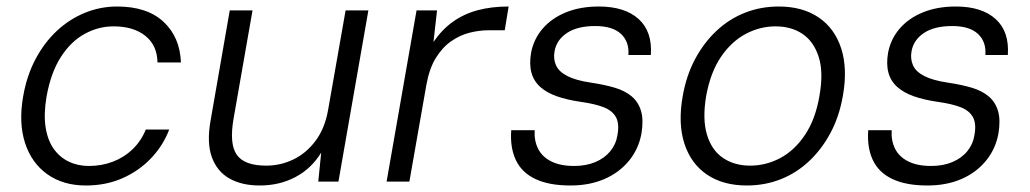

<svg xmlns="http://www.w3.org/2000/svg" viewBox="-20 -558 3164 590"><path d="M244 12Q174 12 125.5 -22.5Q77 -57 57 -118.5Q37 -180 51 -261Q62 -325 89 -376Q116 -427 154.5 -463Q193 -499 240.5 -518.5Q288 -538 340 -538Q432 -538 482.5 -491Q533 -444 536 -366H464Q463 -419 426.5 -448Q390 -477 329 -477Q282 -477 239.5 -453.5Q197 -430 166.5 -382Q136 -334 123 -261Q114 -208 120 -168Q126 -128 144.5 -101.5Q163 -75 191 -61.5Q219 -48 253 -48Q292 -48 326.5 -61Q361 -74 387.5 -99.5Q414 -125 428 -160H500Q481 -110 443.5 -71Q406 -32 355.5 -10Q305 12 244 12Z M778 12Q723 12 685 -9.5Q647 -31 631 -75Q615 -119 627 -187L686 -526H756L698 -195Q684 -116 707.5 -82.5Q731 -49 798 -49Q842 -49 881.5 -68Q921 -87 949.5 -125Q978 -163 988 -219L1042 -526H1112L1020 0H958L967 -89Q937 -40 888 -14Q839 12 778 12Z M1168 0 1260 -526H1323L1312 -429Q1338 -467 1371.5 -491Q1405 -515 1447.5 -526.5Q1490 -538 1543 -538L1531 -465H1481Q1453 -465 1423 -457.5Q1393 -450 1366 -431Q1339 -412 1319 -379.5Q1299 -347 1290 -296L1238 0Z M1733 12Q1667 12 1625 -8Q1583 -28 1565 -66.5Q1547 -105 1551 -158H1623Q1621 -126 1633.5 -101Q1646 -76 1674 -62Q1702 -48 1744 -48Q1781 -48 1809.5 -60Q1838 -72 1855.5 -93.5Q1873 -115 1877 -141Q1884 -177 1873 -197.5Q1862 -218 1835 -228.5Q1808 -239 1765 -245Q1723 -251 1691.5 -262Q1660 -273 1640 -291Q1620 -309 1613 -335Q1606 -361 1612 -396Q1620 -438 1647.5 -470Q1675 -502 1719 -520Q1763 -538 1820 -538Q1900 -538 1942.5 -499.5Q1985 -461 1980 -389H1911Q1914 -430 1888 -454Q1862 -478 1809 -478Q1754 -478 1722 -456.5Q1690 -435 1684 -400Q1680 -377 1688.5 -357.5Q1697 -338 1723 -324.5Q1749 -311 1796 -304Q1837 -298 1869 -288.5Q1901 -279 1921.5 -261.5Q1942 -244 1950 -216.5Q1958 -189 1951 -147Q1942 -99 1912 -63Q1882 -27 1836.5 -7.5Q1791 12 1733 12Z M2275 12Q2202 12 2152.5 -21.5Q2103 -55 2083 -117Q2063 -179 2078 -263Q2089 -326 2116 -376.5Q2143 -427 2182 -463.5Q2221 -500 2269.5 -519Q2318 -538 2373 -538Q2446 -538 2495.5 -504.5Q2545 -471 2565 -409Q2585 -347 2570 -263Q2559 -200 2532 -149.5Q2505 -99 2466 -62.5Q2427 -26 2378.5 -7Q2330 12 2275 12ZM2285 -49Q2334 -49 2378 -72.5Q2422 -96 2454 -144Q2486 -192 2498 -263Q2511 -335 2496 -382.5Q2481 -430 2446.5 -453.5Q2412 -477 2363 -477Q2315 -477 2271 -453.5Q2227 -430 2195 -382.5Q2163 -335 2150 -263Q2138 -192 2152.5 -144Q2167 -96 2202 -72.5Q2237 -49 2285 -49Z M2830 12Q2764 12 2722 -8Q2680 -28 2662 -66.5Q2644 -105 2648 -158H2720Q2718 -126 2730.5 -101Q2743 -76 2771 -62Q2799 -48 2841 -48Q2878 -48 2906.5 -60Q2935 -72 2952.5 -93.5Q2970 -115 2974 -141Q2981 -177 2970 -197.5Q2959 -218 2932 -228.5Q2905 -239 2862 -245Q2820 -251 2788.5 -262Q2757 -273 2737 -291Q2717 -309 2710 -335Q2703 -361 2709 -396Q2717 -438 2744.5 -470Q2772 -502 2816 -520Q2860 -538 2917 -538Q2997 -538 3039.5 -499.5Q3082 -461 3077 -389H3008Q3011 -430 2985 -454Q2959 -478 2906 -478Q2851 -478 2819 -456.5Q2787 -435 2781 -400Q2777 -377 2785.5 -357.5Q2794 -338 2820 -324.5Q2846 -311 2893 -304Q2934 -298 2966 -288.5Q2998 -279 3018.5 -261.5Q3039 -244 3047 -216.5Q3055 -189 3048 -147Q3039 -99 3009 -63Q2979 -27 2933.5 -7.5Q2888 12 2830 12Z"/></svg>

Font: DM Sans 9pt Light
Style: Italic
Weight: 300
Italic angle: -10°
Version: Version 4.004;gftools[0.9.30]